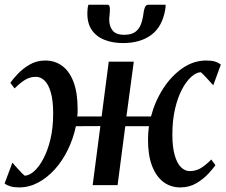

<svg xmlns="http://www.w3.org/2000/svg" viewBox="-29 -806 982 836"><path d="M54.5 10Q32 10 16.8 5.5Q1.5 1 -9 -7L25 -98Q28 -94 35.2 -86Q42.5 -78 50.8 -68.8Q59 -59.5 66.5 -52Q74 -44.5 78.5 -41Q98.5 -41.5 120 -60.8Q141.5 -80 160.2 -115.5Q179 -151 190.8 -200.5Q202.5 -250 202.5 -311.5Q202.5 -368.5 192.2 -403.8Q182 -439 165 -455.2Q148 -471.5 127.5 -471.5Q101 -471.5 79.5 -458Q58 -444.5 34.5 -421L16 -445.5Q25.5 -459.5 46.8 -482.5Q68 -505.5 98.8 -524Q129.5 -542.5 168.5 -542.5Q210 -542.5 241.8 -519.2Q273.5 -496 291.2 -449Q309 -402 309 -331.5Q309 -323.5 308.8 -315Q308.5 -306.5 307.5 -299H413.5L444.5 -537.5H553.5L521.5 -299H628.5Q646 -365.5 681.8 -420.8Q717.5 -476 765.8 -509.2Q814 -542.5 869 -542.5Q891.5 -542.5 906.8 -538Q922 -533.5 932.5 -524.5L899.5 -434.5Q895.5 -439 888.5 -446.8Q881.5 -454.5 873 -463.8Q864.5 -473 857.2 -480.5Q850 -488 845.5 -491.5Q825.5 -491 803.8 -471.5Q782 -452 763.2 -416.5Q744.5 -381 733 -331.2Q721.5 -281.5 721.5 -220.5Q721.5 -165.5 731.8 -130Q742 -94.5 759.2 -77.8Q776.5 -61 797 -61Q823.5 -61 845 -73.8Q866.5 -86.5 891 -111.5L909 -86.5Q899.5 -73 878.5 -50Q857.5 -27 826.5 -8.5Q795.5 10 756 10Q713.5 10 681.8 -14.2Q650 -38.5 632.5 -85.2Q615 -132 615.5 -200Q615.5 -213 616.5 -227.2Q617.5 -241.5 619.5 -256.5H516.5L483 0H374.5L408 -257L301.5 -256.5Q290 -202 266.2 -153.5Q242.5 -105 209.5 -68.5Q176.5 -32 137 -11Q97.5 10 54.5 10ZM437.5 -785.5Q446 -785.5 448 -778.2Q450 -771 449.5 -760Q449.5 -752 448.2 -741.8Q447 -731.5 446.5 -723.5Q446 -693 460.8 -673.8Q475.5 -654.5 512 -654.5Q543 -654.5 560.2 -667.2Q577.5 -680 585.2 -701.8Q593 -723.5 596 -749.5Q597.5 -763.5 602.2 -774.5Q607 -785.5 617.5 -785.5H692Q692 -781.5 692 -777Q692 -772.5 690.5 -765Q678 -690 630 -654.2Q582 -618.5 506.5 -618.5Q460.5 -618.5 424.8 -633Q389 -647.5 369.5 -677.2Q350 -707 351.5 -753Q351.5 -761 352.5 -769.2Q353.5 -777.5 356 -785.5Z"/></svg>

Font: Merriweather 60pt Medium
Style: Italic
Weight: 500
Italic angle: -7.8°
Version: Version 2.101